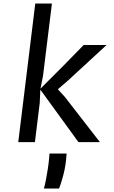

<svg xmlns="http://www.w3.org/2000/svg" viewBox="-20 -798 640 1078"><path d="M420.5 0 204.5 -297.5 292 -311 344 -254 541 0ZM82.5 0 178 -778H271.5L221.5 -372L207 -299L206.5 -295L203 -219L176 0ZM288.5 -282.5 204.5 -297.5 337 -430 450 -545.5H578.5L362 -346ZM226.5 260.5Q232.5 240 238.2 209.8Q244 179.5 248.8 148.2Q253.5 117 255.5 93.5L258 64H354L351 99.5Q348.5 127.5 342 157.5Q335.5 187.5 327.2 214.5Q319 241.5 311.5 260.5Z"/></svg>

Font: Spline Sans Mono
Style: Italic
Weight: 400
Italic angle: -4°
Monospace: yes
Designer: Eben Sorkin, Mirko Velimirovic
Foundry: Sorkin Type
Version: Version 1.004